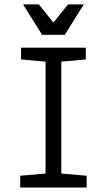

<svg xmlns="http://www.w3.org/2000/svg" viewBox="-20 -838 478 858"><path d="M70.3 -52.7 183.6 -62.5V-562.5L74.2 -572.3V-625H363.3V-572.3L253.9 -562.5V-62.5L367.2 -52.7V0H70.3ZM83 -818.4H153.3L238.3 -712.9H199.2L284.2 -818.4H354.5L269.5 -682.6H168Z"/></svg>

Font: Sudo Var
Style: Regular
Weight: 400
Monospace: yes
Designer: Jens Kutilek
Foundry: Jens Kutilek
Version: Version 0.065;FEAKit 1.0